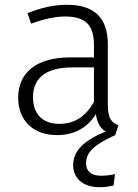

<svg xmlns="http://www.w3.org/2000/svg" viewBox="-20 -554 576 803"><path d="M462 11 475 -30C447 -41 431 -58 431 -116V-368C431 -475 379 -534 260 -534C205 -534 153 -522 95 -499L110 -455C162 -474 210 -485 252 -485C339 -485 373 -448 373 -365V-314H273C139 -314 56 -255 56 -145C56 -52 117 11 218 11C288 11 344 -17 381 -77C386 -40 400 -17 422 -4C332 33 286 76 286 137C286 189 324 229 397 229C419 229 435 226 455 222L461 174C439 179 422 181 403 181C359 181 340 160 340 129C340 82 374 51 462 11ZM228 -36C159 -36 118 -76 118 -148C118 -231 177 -272 282 -272H373V-128C340 -69 294 -36 228 -36Z"/></svg>

Font: FiraGO Light
Style: Regular
Weight: 300
Designer: bBox Type
Foundry: bBox Type GmbH
Version: Version 1.001;PS 001.001;hotconv 1.0.88;makeotf.lib2.5.64775